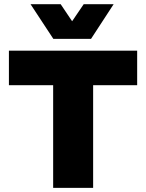

<svg xmlns="http://www.w3.org/2000/svg" viewBox="-20 -904 703 924"><path d="M640.1 -660.2V-494.1H428.2V0H235.8V-494.1H22.9V-660.2ZM127 -883.8H272L327.1 -801.8L382.8 -883.8H526.9L418 -716.8H236.8Z"/></svg>

Font: Human Sans Black
Style: Regular
Weight: 800
Designer: Tim Radville
Foundry: Continuum
Version: Version 1.000;FEAKit 1.0